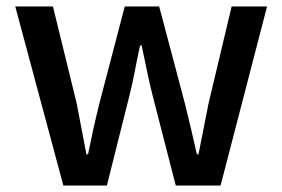

<svg xmlns="http://www.w3.org/2000/svg" viewBox="-20 -571 869 591"><path d="M175 0 27 -551H143L216 -253Q224 -213 231 -174.5Q238 -136 246 -96H251Q259 -136 267.5 -174.5Q276 -213 286 -253L364 -551H470L549 -253Q559 -213 568 -174.5Q577 -136 586 -96H591Q599 -136 606.5 -174.5Q614 -213 622 -253L693 -551H802L659 0H521L451 -272Q441 -311 433 -350Q425 -389 416 -431H411Q402 -389 394.5 -349.5Q387 -310 377 -271L309 0Z"/></svg>

Font: Noto Sans JP Thin Medium
Style: Regular
Weight: 500
Version: Version 2.004-H2;hotconv 1.0.118;makeotfexe 2.5.65603